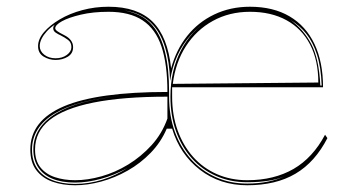

<svg xmlns="http://www.w3.org/2000/svg" viewBox="-20 -535 1057 570"><path d="M203 15Q166 15 136 4.5Q106 -6 88 -29.5Q70 -53 70 -91Q70 -177 170 -219.5Q270 -262 477 -262Q477 -344 459.5 -396.5Q442 -449 403.5 -474.5Q365 -500 302 -500Q256 -500 220 -491.5Q184 -483 164 -472Q144 -461 144 -451Q144 -447 150 -442.5Q156 -438 172 -430Q197 -417 197 -395Q197 -376 181 -366.5Q165 -357 145 -357Q126 -357 109.5 -367Q93 -377 93 -398Q93 -419 110.5 -439.5Q128 -460 157.5 -477.5Q187 -495 224.5 -505Q262 -515 302 -515Q388 -515 433 -470.5Q478 -426 488 -332Q503 -387 535.5 -428Q568 -469 616 -492Q664 -515 722 -515Q791 -515 839.5 -486.5Q888 -458 913.5 -404.5Q939 -351 939 -276H491V-248Q491 -193 507.5 -147.5Q524 -102 553.5 -69Q583 -36 624 -18Q665 0 714 0Q754 0 788.5 -8.5Q823 -17 851.5 -33.5Q880 -50 903.5 -75.5Q927 -101 945 -135L952 -125Q934 -90 910.5 -63.5Q887 -37 857.5 -19.5Q828 -2 792 6.5Q756 15 714 15Q633 15 573.5 -31Q514 -77 491 -153H475Q458 -113 427.5 -81.5Q397 -50 359 -28.5Q321 -7 280.5 4Q240 15 203 15ZM203 0Q240 0 281 -11.5Q322 -23 360.5 -46.5Q399 -70 430 -104Q461 -138 477 -183V-248Q345 -248 257.5 -230.5Q170 -213 127 -178.5Q84 -144 84 -91Q84 -58 100 -38Q116 -18 143 -9Q170 0 203 0ZM493 -286 925 -290Q925 -356 900.5 -403Q876 -450 830.5 -475Q785 -500 722 -500Q661 -500 612 -473Q563 -446 532 -398Q501 -350 493 -286ZM931 -281H935Q933 -336 921 -373Q909 -410 889.5 -434.5Q870 -459 842 -476Q881 -448 904 -404.5Q927 -361 931 -281ZM145 -362Q165 -362 178.5 -372Q192 -382 192 -395Q192 -409 182 -416.5Q172 -424 160 -430Q153 -433 145.5 -438Q138 -443 138 -451Q138 -457 143 -462Q129 -453 119 -442Q109 -431 103.5 -420Q98 -409 98 -398Q98 -383 111.5 -372.5Q125 -362 145 -362ZM203 11Q244 11 284 -1.5Q324 -14 358 -36Q320 -15 279.5 -4Q239 7 203 7Q163 7 135.5 -4.5Q108 -16 93.5 -38Q79 -60 79 -91Q79 -157 146 -198Q213 -239 337 -249Q273 -244 224.5 -231Q176 -218 142.5 -198Q109 -178 92 -151Q75 -124 75 -91Q75 -58 90 -35.5Q105 -13 134 -1Q163 11 203 11ZM349 -504Q375 -499 396 -488.5Q417 -478 433 -459Q458 -430 470 -380.5Q482 -331 482 -262V-248Q482 -191 499 -144Q516 -97 547 -62.5Q578 -28 620.5 -9Q663 10 714 10Q747 10 776 4Q805 -2 825 -12Q806 -3 777.5 1.5Q749 6 714 6Q664 6 622 -12.5Q580 -31 549.5 -65Q519 -99 502.5 -145.5Q486 -192 486 -248Q486 -325 517 -385Q548 -445 602 -476Q571 -458 546.5 -431Q522 -404 506.5 -370Q491 -336 485 -295Q481 -409 435 -460Q419 -478 397.5 -489Q376 -500 349 -504Z"/></svg>

Font: Kalnia Glaze Thin Thin
Style: Regular
Weight: 250
Version: Version 1.110